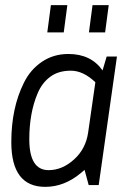

<svg xmlns="http://www.w3.org/2000/svg" viewBox="-20 -720 504 747"><path d="M156 7Q24 7 24 -167Q24 -300 73 -398Q98 -449 143 -479.5Q188 -510 246 -510Q334 -510 379 -446L395 -500H435L364 0H325L309 -59L296 -48Q231 7 156 7ZM351 -400Q304 -445 255.5 -445Q207 -445 175 -421Q143 -397 126 -356Q94 -280 94 -178Q94 -58 169 -58Q222 -58 268 -99.5Q314 -141 323 -205ZM164 -594 178 -700H242L228 -594ZM326 -594 340 -700H403L389 -594Z"/></svg>

Font: Gudea
Style: Italic
Weight: 400
Version: Version 1.002